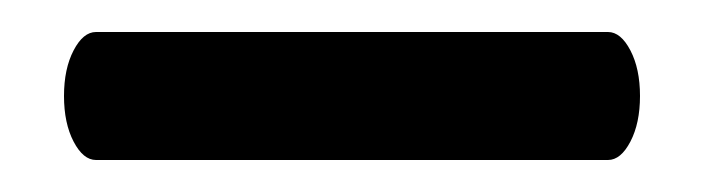

<svg xmlns="http://www.w3.org/2000/svg" viewBox="-20 -20 440 120"><path d="M40 0Q40 0 360 0Q368 0 374 11.5Q380 23 380 40Q380 57 374 68.5Q368 80 360 80H40Q32 80 26 68.5Q20 57 20 40Q20 23 26 11.5Q32 0 40 0Z"/></svg>

Font: SOV_ThonBuri
Style: Book
Weight: 400
Version: Version 1.00